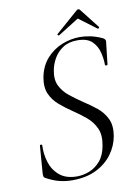

<svg xmlns="http://www.w3.org/2000/svg" viewBox="-87 -821 634 890"><g transform="rotate(-10 230.0 -376.0)"><path d="M181 12Q150 12 120 4.5Q90 -3 56 -22Q52 -25 51 -29.5Q50 -34 50 -41L60 -171Q60 -176 65.5 -176Q71 -176 71 -171Q69 -131 81 -92Q93 -53 123.5 -27.5Q154 -2 205 -2Q235 -2 264 -13.5Q293 -25 315.5 -51Q338 -77 346 -122Q355 -170 340.5 -202.5Q326 -235 297.5 -259Q269 -283 237 -304Q206 -325 179 -348Q152 -371 137.5 -402.5Q123 -434 131 -481Q141 -533 171.5 -567.5Q202 -602 244 -619Q286 -636 329 -636Q353 -636 379.5 -630.5Q406 -625 434 -612Q447 -605 446 -595L434 -489Q434 -485 428 -485Q422 -485 422 -489Q422 -518 414 -549Q406 -580 383.5 -601.5Q361 -623 315 -623Q274 -623 247 -605Q220 -587 204.5 -560Q189 -533 184 -504Q176 -462 190.5 -432.5Q205 -403 232.5 -381Q260 -359 291 -338Q324 -317 353 -293.5Q382 -270 397.5 -237.5Q413 -205 405 -157Q397 -111 368.5 -72.5Q340 -34 293 -11Q246 12 181 12ZM236 -660Q235 -659 231.5 -662Q228 -665 230 -667L335 -759Q339 -764 344.5 -764Q350 -764 353 -759L425 -667Q427 -665 423.5 -661.5Q420 -658 418 -660L335 -722Z"/></g></svg>

Font: Cormorant Garamond Light
Style: Italic
Weight: 300
Italic angle: -10°
Designer: Christian Thalmann (Catharsis Fonts)
Foundry: Catharsis Fonts
Version: Version 4.001